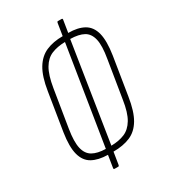

<svg xmlns="http://www.w3.org/2000/svg" viewBox="-202 -838 898 1021"><g transform="rotate(-30 247.0 -327.5)"><path d="M193 88Q186 88 187 81L199 6Q141 5 104 -15.5Q67 -36 54 -84.5Q41 -133 54 -217L91 -447Q104 -530 132 -576.5Q160 -623 203.5 -642Q247 -661 306 -661L318 -736Q319 -743 324 -743H346Q353 -743 352 -736L340 -661Q399 -661 436 -640Q473 -619 485.5 -570.5Q498 -522 485 -438L448 -208Q435 -124 407.5 -77.5Q380 -31 336.5 -12.5Q293 6 233 6L221 81Q220 88 215 88ZM205 -27 301 -628Q253 -627 218 -612.5Q183 -598 160 -559Q137 -520 125 -446L88 -218Q76 -144 85.5 -103Q95 -62 125 -45Q155 -28 205 -27ZM239 -27Q287 -28 321.5 -42.5Q356 -57 379.5 -96Q403 -135 414 -209L451 -437Q464 -512 454.5 -553Q445 -594 415 -610.5Q385 -627 333 -628Z"/></g></svg>

Font: Sofia Sans Extra Condensed ExtraLight
Style: Italic
Weight: 250
Italic angle: -9°
Version: Version 4.100